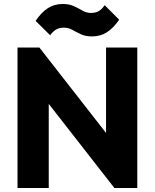

<svg xmlns="http://www.w3.org/2000/svg" viewBox="-20 -945 778 965"><path d="M68 0V-706H178L225 -565V0ZM555 0 139 -533 178 -706 594 -173ZM555 0 513 -141V-706H670V0ZM442 -762Q410 -762 386.5 -773Q363 -784 343.5 -795Q324 -806 301 -806Q278 -806 262 -796.5Q246 -787 232 -768L159 -840Q188 -883 220.5 -904Q253 -925 296 -925Q328 -925 351.5 -914Q375 -903 395 -891.5Q415 -880 437 -880Q461 -880 477 -889.5Q493 -899 506 -919L579 -846Q550 -804 517.5 -783Q485 -762 442 -762Z"/></svg>

Font: Outfit-Bold
Style: Bold
Weight: 700
Designer: Rodrigo Fuenzalida
Foundry: fragTYPE
Version: Version 1.000